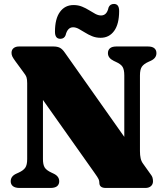

<svg xmlns="http://www.w3.org/2000/svg" viewBox="-20 -930 810 950"><path d="M273 -33Q273 -18 263 -9.2Q253 -0.5 231.5 0H75Q54 -0.5 43.5 -9.2Q33 -18 33 -33Q33 -58.5 61.5 -71L72.5 -76Q95.5 -86.5 105 -100.2Q114.5 -114 114.5 -143V-518.5Q114.5 -537 111.2 -547.2Q108 -557.5 95 -574L56.5 -626.5Q45.5 -641.5 41.2 -650.2Q37 -659 37 -668.5Q37 -683.5 47.2 -691.8Q57.5 -700 74 -700H244.5Q264 -700 276.5 -693.5Q289 -687 301.5 -668.5L624.5 -211L595 -124V-557Q595 -585 586.5 -599Q578 -613 553 -624L542.5 -629Q514 -643 514 -667Q514 -682.5 524.2 -691.2Q534.5 -700 555.5 -700H712Q733.5 -700 743.8 -691.2Q754 -682.5 754 -667Q754 -642 725.5 -629L714.5 -624Q692 -614 682.2 -600.2Q672.5 -586.5 672.5 -557V-182Q672.5 -162.5 675.8 -147.2Q679 -132 688 -120L719 -76.5Q732 -60 734.5 -51.2Q737 -42.5 737 -33Q737 -18 726.8 -9Q716.5 0 699.5 0H503.5Q471.5 0 471.5 -26Q471.5 -35 467.8 -43.5Q464 -52 447.5 -75L122.5 -534.5L192.5 -578V-142.5Q192.5 -115.5 201 -101.5Q209.5 -87.5 234.5 -76L245 -71Q273 -58 273 -33ZM478 -743Q455 -743 436 -750.8Q417 -758.5 400.5 -769Q384 -779.5 369.5 -787.2Q355 -795 341.5 -795Q314 -795 304.5 -755.5Q297.5 -738 278.5 -738Q252 -738 252 -773Q252 -837.5 276.8 -871.2Q301.5 -905 344 -905Q367 -905 386 -897.2Q405 -889.5 421.2 -879.2Q437.5 -869 452 -861.2Q466.5 -853.5 480 -853.5Q509 -853.5 517 -892.5Q524 -910.5 544 -910.5Q569.5 -910.5 569.5 -875.5Q569.5 -811 544.8 -777Q520 -743 478 -743Z"/></svg>

Font: Fraunces Black
Style: Regular
Weight: 900
Version: Version 1.000;[b76b70a41]